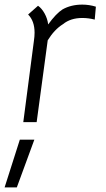

<svg xmlns="http://www.w3.org/2000/svg" viewBox="-71 -530 458 833"><path d="M345 -501 340 -445Q313 -452 286 -452Q235 -452 202 -425Q165 -402 136 -355L88 0H30L76 -352Q79 -372 79 -388Q79 -439 51 -467L94 -505Q110 -494 122.5 -471.5Q135 -449 138 -424Q172 -471 200 -489Q237 -510 286 -510Q316 -510 345 -501ZM15 76H78L2 283H-51Z"/></svg>

Font: Bellota
Style: Italic
Weight: 400
Italic angle: -7.5°
Designer: Kemie Guaida
Foundry: Kemie Guaida
Version: Version 4.001